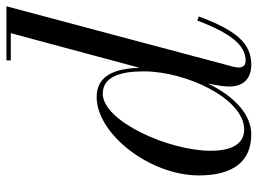

<svg xmlns="http://www.w3.org/2000/svg" viewBox="-122 -668 800 596"><g transform="rotate(-90 278.0 -370.0)"><path d="M525 -153 512.5 -157.5C471.5 -51.5 435.5 -7.5 387 -7.5C371.5 -7.5 366.5 -18 366.5 -28.5C366.5 -33 367 -38.5 368.5 -44.5L556.5 -750H388.5V-736.5H473L365.5 -336.5C363.5 -410 343.5 -470 275 -470C160.5 -470 31.5 -305.5 31.5 -152.5C31.5 -51.5 71 10 158.5 10C224.5 10 280 -48.5 316.5 -124L309.5 -85C308 -74.5 307.5 -63 307.5 -58C307.5 -18 328.5 10 375.5 10C442.5 10 482 -38 525 -153ZM354.5 -324C354.5 -191.5 269.5 -12 174 -12C132 -12 108 -46.5 108 -116C108 -245 199 -451 285.5 -451C336.5 -451 354.5 -398.5 354.5 -324Z"/></g></svg>

Font: Bodoni* 16pt
Style: Italic
Weight: 400
Italic angle: -13°
Version: Version 2.3